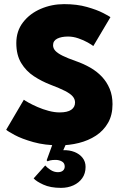

<svg xmlns="http://www.w3.org/2000/svg" viewBox="-20 -692 612 930"><path d="M290.5 -672Q353 -672 401.2 -658.2Q449.5 -644.5 479 -629.2Q508.5 -614 515 -609L432 -469Q424 -475.5 404.5 -486.5Q385 -497.5 359.8 -506.2Q334.5 -515 309.5 -515Q277.5 -515 257.2 -504.8Q237 -494.5 237 -473Q237 -458 248 -446Q259 -434 283.2 -422Q307.5 -410 347.5 -396Q385 -383 417.2 -364.5Q449.5 -346 473.5 -320.5Q497.5 -295 511.2 -262Q525 -229 525 -187.5Q525 -134.5 503.2 -96.8Q481.5 -59 444.8 -35Q408 -11 362 0.5Q316 12 268 12Q197 12 141.2 -3.8Q85.5 -19.5 51.2 -38Q17 -56.5 10 -63.5L95.5 -209Q101 -204.5 119 -194.5Q137 -184.5 162.2 -173.5Q187.5 -162.5 215.5 -155Q243.5 -147.5 268.5 -147.5Q306.5 -147.5 325 -160.2Q343.5 -173 343.5 -195.5Q343.5 -212 332 -225.2Q320.5 -238.5 294.5 -251.8Q268.5 -265 225 -281.5Q182 -298 144.2 -322.8Q106.5 -347.5 82.8 -386.5Q59 -425.5 59 -483.5Q59 -542 91.8 -584.2Q124.5 -626.5 177.5 -649.2Q230.5 -672 290.5 -672ZM275.5 218Q224 218 189.8 202.2Q155.5 186.5 143 172L199 109.5Q208 120 224.8 131Q241.5 142 260.5 142Q276 142 284.8 134.5Q293.5 127 293.5 114.5Q293.5 98 280 90.2Q266.5 82.5 249 82.5Q233.5 82.5 223.8 84.8Q214 87 211 89.5L206 84.5L244.5 -21L303 -2L286.5 35.5Q316.5 34.5 341 44.2Q365.5 54 380 72.5Q394.5 91 394.5 116.5Q394.5 148 378.5 170.8Q362.5 193.5 335.5 205.8Q308.5 218 275.5 218Z"/></svg>

Font: League Spartan Thin ExtraBold
Style: Regular
Weight: 800
Version: Version 2.002